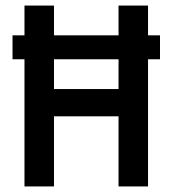

<svg xmlns="http://www.w3.org/2000/svg" viewBox="-20 -670 620 690"><path d="M68 0V-457H25V-543H68V-650H174V-543H406V-650H512V-543H555V-457H512V0H406V-252H174V0ZM174 -350H406V-457H174Z"/></svg>

Font: Sometype Mono SemiBold
Style: Regular
Weight: 600
Designer: Ryoichi Tsunekawa
Foundry: Dharma Type
Version: Version 1.001